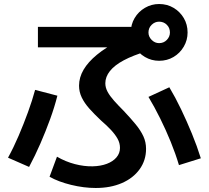

<svg xmlns="http://www.w3.org/2000/svg" viewBox="-20 -875 1040 957"><path d="M457 62Q398 62 334.5 46.5Q271 31 227 6L264 -94Q307 -69 353.5 -57Q400 -45 442 -46Q482 -47 512.5 -58.5Q543 -70 560.5 -90.5Q578 -111 578 -138Q578 -162 566 -183.5Q554 -205 533 -227.5Q512 -250 484 -274Q450 -306 425.5 -333.5Q401 -361 387.5 -389Q374 -417 374 -448Q374 -489 396.5 -527.5Q419 -566 463.5 -602.5Q508 -639 573 -672L593 -639H169V-741H704L710 -619Q643 -599 597 -574.5Q551 -550 528 -521Q505 -492 505 -460Q505 -438 516.5 -417Q528 -396 548.5 -373Q569 -350 596 -323Q631 -286 656 -255.5Q681 -225 694.5 -196Q708 -167 708 -133Q708 -76 676 -31.5Q644 13 587.5 37.5Q531 62 457 62ZM20 -89Q48 -140 73 -198.5Q98 -257 119.5 -316Q141 -375 155 -427L266 -398Q252 -342 230 -281.5Q208 -221 181.5 -160Q155 -99 125 -43ZM872 -52Q855 -109 831 -168Q807 -227 778.5 -284.5Q750 -342 720 -392L824 -440Q854 -390 882.5 -330.5Q911 -271 936.5 -209Q962 -147 981 -86ZM773 -572Q735 -572 702.5 -591Q670 -610 651 -642.5Q632 -675 632 -713Q632 -753 651 -785Q670 -817 702.5 -836Q735 -855 773 -855Q813 -855 845 -836Q877 -817 896 -785Q915 -753 915 -713Q915 -675 896 -642.5Q877 -610 845 -591Q813 -572 773 -572ZM773 -660Q796 -660 811.5 -676Q827 -692 827 -713Q827 -736 811.5 -751.5Q796 -767 773 -767Q752 -767 736 -751.5Q720 -736 720 -713Q720 -692 736 -676Q752 -660 773 -660Z"/></svg>

Font: M PLUS 1 Thin SemiBold
Style: Regular
Weight: 600
Version: Version 1.001